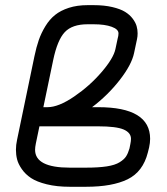

<svg xmlns="http://www.w3.org/2000/svg" viewBox="-20 -715 640 735"><path d="M433.6 -587.4Q433.6 -603 407.5 -612.5Q381.3 -622.1 338.4 -622.1H315.4Q256.3 -622.1 228 -592Q199.7 -562 183.6 -484.9L146 -304.7H162.1Q204.1 -304.7 263.9 -345.5Q323.7 -386.2 369.1 -439.2Q414.6 -492.2 421.9 -527.3L430.2 -566.4Q433.6 -578.1 433.6 -587.4ZM481.4 -183.6Q481.4 -207 453.4 -219.2Q425.3 -231.4 356 -231.4H130.9L117.2 -165.5Q114.3 -151.4 114.3 -141.6Q114.3 -73.2 247.1 -73.2H309.1Q357.4 -73.2 388.9 -78.1Q420.4 -83 437.7 -93.8Q455.1 -104.5 462.6 -116.2Q470.2 -127.9 475.6 -146.5L479 -163.6Q481.4 -174.8 481.4 -183.6ZM338.4 -695.3Q378.9 -695.3 409.9 -688Q440.9 -680.7 458.7 -669.7Q476.6 -658.7 487.8 -643.8Q499 -628.9 502.9 -615.2Q506.8 -601.6 506.8 -587.4Q506.8 -575.2 504.4 -564.5L493.2 -511.7Q483.9 -467.3 438.5 -408.9Q393.1 -350.6 332.5 -304.7H356Q554.7 -304.7 554.7 -183.6Q554.7 -168.5 550.8 -150.4L545.9 -130.9Q527.3 -57.6 468.8 -28.8Q410.2 0 309.1 0H247.1Q197.3 0 158.9 -9.5Q120.6 -19 98.9 -33.4Q77.1 -47.9 63.5 -67.6Q49.8 -87.4 45.4 -105Q41 -122.6 41 -141.6Q41 -160.2 45.4 -180.2L111.8 -499.5Q119.1 -534.7 128.4 -561.5Q137.7 -588.4 153.6 -614.5Q169.4 -640.6 190.7 -657.7Q211.9 -674.8 243.7 -685.1Q275.4 -695.3 315.4 -695.3Z"/></svg>

Font: Anka/Coder
Style: Italic
Weight: 400
Italic angle: -12°
Monospace: yes
Version: Version 001.100